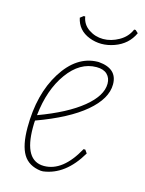

<svg xmlns="http://www.w3.org/2000/svg" viewBox="-98 -674 558 739"><g transform="rotate(15 180.5 -304.0)"><path d="M350 -613 361 -603Q339 -555 287 -536.5Q235 -518 187.5 -536.5Q140 -555 130 -603L143 -613H149Q154 -582 180 -564.5Q206 -547 237.5 -547Q269 -547 300 -564.5Q331 -582 344 -613ZM291 -105Q233 -6 146 5H137Q88 -1 66.5 -36.5Q45 -72 45 -143Q45 -276 101 -365.5Q157 -455 240 -457H245Q320 -451 320 -388Q320 -331 255 -276Q190 -221 66 -176Q65 -167 65 -148Q65 -16 144 -16Q219 -16 275 -118H282ZM242 -436Q176 -436 127.5 -369Q79 -302 68 -198Q179 -239 239 -288Q299 -337 299 -385Q299 -408 284.5 -422Q270 -436 242 -436Z"/></g></svg>

Font: Alegreya Sans SC Thin
Style: Italic
Weight: 100
Italic angle: -7°
Designer: Juan Pablo del Peral
Foundry: Huerta Tipografica
Version: Version 2.007